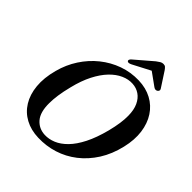

<svg xmlns="http://www.w3.org/2000/svg" viewBox="-239 -1069 1248 1248"><g transform="rotate(45 385.0 -444.5)"><path d="M509.5 -713Q577.5 -711 629.8 -683Q682 -655 714.5 -605.2Q747 -555.5 756 -488.2Q765 -421 746 -341Q725.5 -253.5 682.8 -186.2Q640 -119 581.8 -73.8Q523.5 -28.5 454.5 -6.8Q385.5 15 311 12.5Q242.5 10.5 190 -17.8Q137.5 -46 106 -97Q74.5 -148 67.8 -218.2Q61 -288.5 84 -374Q104 -449.5 144.8 -512.2Q185.5 -575 242.5 -620.8Q299.5 -666.5 367.5 -690.8Q435.5 -715 509.5 -713ZM328 -30.5Q366 -29 404.8 -45Q443.5 -61 480 -98Q516.5 -135 547.5 -196.2Q578.5 -257.5 601.5 -346Q613.5 -393.5 619 -432.2Q624.5 -471 624 -502Q623.5 -556 606.5 -592.5Q589.5 -629 561 -648.2Q532.5 -667.5 496.5 -669.5Q457.5 -672 417.8 -654.2Q378 -636.5 342 -599Q306 -561.5 276.5 -503.8Q247 -446 228 -368Q214.5 -315 208.5 -272.8Q202.5 -230.5 202.5 -198.5Q201.5 -114.5 236.5 -73.8Q271.5 -33 328 -30.5ZM553 -832H504L613 -753.5Q629 -742 643 -751Q648.5 -754.5 651.2 -761.5Q654 -768.5 648.5 -776.5L581.5 -879.5Q574 -890 567.2 -896.2Q560.5 -902.5 547.5 -902.5Q535 -902.5 524.8 -896.2Q514.5 -890 500.5 -879.5L380.5 -776.5Q371 -768.5 369.2 -761.5Q367.5 -754.5 371 -751Q375.5 -746.5 383.5 -747.2Q391.5 -748 402.5 -753.5Z"/></g></svg>

Font: Fraunces Medium
Style: Italic
Weight: 500
Italic angle: -16°
Version: Version 1.000;[b76b70a41]